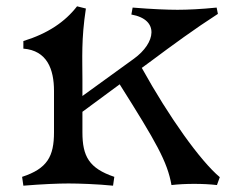

<svg xmlns="http://www.w3.org/2000/svg" viewBox="-20 -581 752 608"><path d="M400 -557 396 -535C486 -519 473 -445 404 -395L241 -277V-330C241 -396 237 -456 252 -554L224 -561C186 -512 132 -475 54 -451V-427C129 -421 151 -362 151 -293V-162C151 -86 130 -47 50 -21L54 7C115 2 165 0 197 0C229 0 289 2 338 7L342 -21C262 -48 241 -86 241 -162V-227L359 -314C475 -130 510 -69 523 5C566 0 624 0 667 5L676 -20C615 -71 516 -209 429 -366L459 -388C526 -438 597 -490 670 -537L666 -557C617 -552 574 -550 542 -550C510 -550 461 -552 400 -557Z"/></svg>

Font: Basteleur Moonlight
Style: Regular
Weight: 300
Designer: Keussel
Foundry: Keussel Studio
Version: Version 1.300;Glyphs 3.2 (3192)